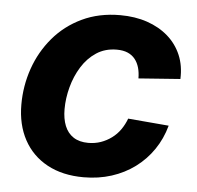

<svg xmlns="http://www.w3.org/2000/svg" viewBox="-45 -584 659 641"><g transform="rotate(5 285.0 -264.0)"><path d="M257.8 11.2Q187 11.2 135.7 -16.6Q84.5 -44.4 57.1 -95Q29.8 -145.5 29.8 -212.9Q29.8 -275.4 50 -333.7Q70.3 -392.1 109.6 -438.5Q148.9 -484.9 205.3 -511.7Q261.7 -538.6 333 -538.6Q382.8 -538.6 423.6 -524.7Q464.4 -510.7 493.7 -485.1Q522.9 -459.5 538.1 -423.8Q553.2 -388.2 551.3 -343.8L411.6 -333.5Q411.6 -353 407 -369.4Q402.3 -385.7 392.8 -397.7Q383.3 -409.7 368.2 -416.3Q353 -422.9 331.5 -422.9Q292.5 -422.9 263.2 -403.6Q233.9 -384.3 214.4 -352.8Q194.8 -321.3 184.8 -283.7Q174.8 -246.1 174.8 -210Q174.8 -177.7 184.3 -154.1Q193.8 -130.4 213.6 -117.4Q233.4 -104.5 263.2 -104.5Q285.6 -104.5 305.2 -111.3Q324.7 -118.2 341.3 -130.4Q357.9 -142.6 369.9 -159.7Q381.8 -176.8 389.2 -196.8L525.9 -185.1Q513.7 -140.6 489 -104.5Q464.4 -68.4 429.4 -42.5Q394.5 -16.6 351.1 -2.7Q307.6 11.2 257.8 11.2Z"/></g></svg>

Font: Inter 24pt
Style: Bold Italic
Weight: 700
Italic angle: -9.3988°
Version: Version 4.001;git-66647c0bb